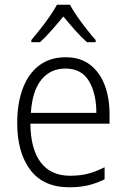

<svg xmlns="http://www.w3.org/2000/svg" viewBox="-20 -785 536 815"><path d="M259 -542Q321 -542 362.5 -510Q404 -478 424.5 -423.5Q445 -369 445 -300V-260H109Q110 -152 153 -95.5Q196 -39 278 -39Q319 -39 352.5 -47.5Q386 -56 424 -75V-24Q390 -7 354.5 1.5Q319 10 275 10Q164 10 108.5 -64Q53 -138 53 -263Q53 -346 76.5 -409Q100 -472 146 -507Q192 -542 259 -542ZM258 -494Q194 -494 155.5 -446.5Q117 -399 111 -306H389Q389 -388 357.5 -441Q326 -494 258 -494ZM277 -765Q289 -742 308.5 -714Q328 -686 349 -659.5Q370 -633 386 -615V-606H349Q324 -628 298 -657.5Q272 -687 249 -715Q226 -687 200 -657.5Q174 -628 150 -606H113V-615Q130 -635 151 -661.5Q172 -688 191 -715.5Q210 -743 222 -765Z"/></svg>

Font: Noto Sans Kannada SemiCondensed Light
Style: Regular
Weight: 300
Width: 4
Designer: Jelle Bosma - Monotype Design Team
Foundry: Monotype Imaging Inc.
Version: Version 2.005; ttfautohint (v1.8.4.7-5d5b)